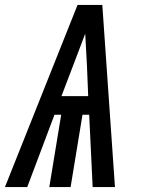

<svg xmlns="http://www.w3.org/2000/svg" viewBox="-48 -755 568 775"><path d="M-28 0 265 -735H365L416 0H326L312 -292H285L237 0H151L199 -292H172L62 0ZM308 -367 303 -490Q301 -522 299.5 -554.5Q298 -587 296 -619Q284 -587 271.5 -554.5Q259 -522 247 -490L200 -367Z"/></svg>

Font: Iosevka Semibold Oblique
Style: Regular
Weight: 600
Italic angle: -9°
Monospace: yes
Designer: Belleve Invis
Foundry: Belleve Invis
Version: Version 32.5.0; ttfautohint (v1.8.4)